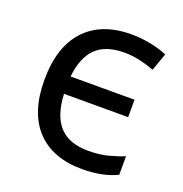

<svg xmlns="http://www.w3.org/2000/svg" viewBox="-106 -640 707 743"><g transform="rotate(20 247.5 -268.0)"><path d="M310.1 9.8Q188 9.8 121.6 -60.8Q55.2 -131.3 55.2 -265.1Q55.2 -401.4 122.3 -473.6Q189.5 -545.9 313 -545.9Q354 -545.9 393.1 -537.8Q432.1 -529.8 460.9 -517.1L435.1 -444.8Q368.2 -470.2 311 -470.2Q233.9 -470.2 194.1 -431.2Q154.3 -392.1 146 -312H409.2V-240.2H145Q149.4 -150.4 189.5 -107.7Q229.5 -64.9 308.1 -64.9Q353.5 -64.9 388.2 -74Q422.9 -83 453.1 -95.2V-19Q394.5 9.8 310.1 9.8Z"/></g></svg>

Font: NotoSans
Style: Regular
Weight: 400
Designer: Monotype Design team
Foundry: Monotype Imaging Inc.
Version: Version 1.04; ttfautohint (v1.4.1)